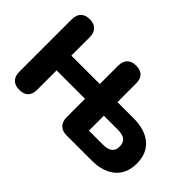

<svg xmlns="http://www.w3.org/2000/svg" viewBox="-114 -1048 1390 1390"><g transform="rotate(45 581.5 -352.5)"><path d="M156 9Q112 9 88 -15Q64 -39 64 -85V-620Q64 -666 88 -690Q112 -714 156 -714Q200 -714 224 -690Q248 -666 248 -620V-433H539V-620Q539 -666 563 -690Q587 -714 631 -714Q722 -714 722 -620V-431H888Q1003 -431 1069.5 -375.5Q1136 -320 1136 -216Q1136 -112 1069.5 -56Q1003 0 888 0H634Q588 0 563.5 -24.5Q539 -49 539 -95V-282H248V-85Q248 9 156 9ZM722 -139H863Q915 -139 938 -158Q961 -177 961 -216Q961 -254 938 -273Q915 -292 863 -292H722Z"/></g></svg>

Font: Chiron GoRound TC H
Style: Regular
Weight: 900
Designer: Ryoko NISHIZUKA 西塚涼子 (kana, bopomofo & ideographs); Paul D. Hunt (Latin, Greek & Cyrillic); Sandoll Communications 산돌커뮤니
Foundry: Adobe
Version: Version 1.000;hotconv 1.1.1;makeotfexe 2.6.0